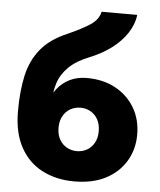

<svg xmlns="http://www.w3.org/2000/svg" viewBox="-55 -827 737 885"><g transform="rotate(5 313.5 -385.0)"><path d="M322 -331Q347 -331 368 -319Q389 -307 401.5 -284.5Q414 -262 414 -230Q414 -198 401 -175.5Q388 -153 367 -141.5Q346 -130 321 -130Q297 -130 275.5 -141.5Q254 -153 241 -175.5Q228 -198 228 -230L35 -290Q35 -191 71.5 -124Q108 -57 173 -23.5Q238 10 321 10Q406 10 466 -21Q526 -52 559 -106.5Q592 -161 592 -230Q592 -300 560 -354Q528 -408 471 -439Q414 -470 338 -470ZM152 -230H228Q228 -255 235.5 -273.5Q243 -292 256 -305Q269 -318 286 -324.5Q303 -331 322 -331L338 -470Q295 -470 260.5 -453.5Q226 -437 201.5 -406Q177 -375 164.5 -330.5Q152 -286 152 -230ZM35 -290 218 -229 186 -340Q186 -390 199.5 -432.5Q213 -475 247.5 -509Q282 -543 343 -567Q398 -589 441.5 -621.5Q485 -654 512 -695Q539 -736 544 -780H379Q372 -744 334.5 -719Q297 -694 229 -664Q152 -631 109.5 -579Q67 -527 51 -455.5Q35 -384 35 -290Z"/></g></svg>

Font: Jost ExtraBold
Style: Regular
Weight: 800
Version: Version 3.710